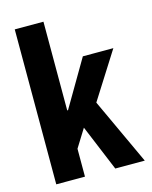

<svg xmlns="http://www.w3.org/2000/svg" viewBox="-116 -848 732 924"><g transform="rotate(-15 250.0 -386.0)"><path d="M48 0H191V-139L247 -229L342 0H489L336 -330L483 -562H331L195 -330H191V-772H48Z"/></g></svg>

Font: Noto Sans Mono CJK SC
Style: Bold
Weight: 700
Designer: Ryoko NISHIZUKA 西塚涼子 (kana, bopomofo & ideographs); Paul D. Hunt (Latin, Greek & Cyrillic); Sandoll Communications 산돌커뮤니
Foundry: Adobe
Version: Version 2.004;hotconv 1.0.118;makeotfexe 2.5.65603